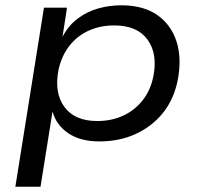

<svg xmlns="http://www.w3.org/2000/svg" viewBox="-20 -525 766 725"><path d="M38 180 146 -496H233L216 -386Q238 -428 273 -454.5Q308 -481 350.5 -493Q393 -505 438 -505Q521 -505 573.5 -468.5Q626 -432 646.5 -368.5Q667 -305 651 -222Q636 -148 594 -97Q552 -46 491 -18.5Q430 9 355 9Q284 9 238.5 -21.5Q193 -52 179 -102H178L133 180ZM347 -68Q401 -68 444.5 -88Q488 -108 518 -145.5Q548 -183 559 -236Q576 -322 537 -375.5Q498 -429 411 -429Q359 -429 315.5 -409.5Q272 -390 242.5 -352.5Q213 -315 201 -262Q184 -175 223 -121.5Q262 -68 347 -68Z"/></svg>

Font: Nunito Sans 7pt SemiExpanded
Style: Italic
Weight: 400
Width: 6
Italic angle: -9°
Designer: Vernon Adams
Foundry: Vernon Adams
Version: Version 3.101;gftools[0.9.27]